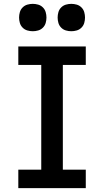

<svg xmlns="http://www.w3.org/2000/svg" viewBox="-20 -976 540 996"><path d="M75 0V-96H194V-639H75V-735H425V-639H306V-96H425V0ZM350 -814Q336 -814 322 -818Q308 -822 297.5 -832.5Q287 -843 283 -857Q279 -871 279 -885Q279 -899 283 -913Q287 -927 297.5 -937.5Q308 -948 322 -952Q336 -956 350 -956Q364 -956 378 -952Q392 -948 402.5 -937.5Q413 -927 417 -913Q421 -899 421 -885Q421 -871 417 -857Q413 -843 402.5 -832.5Q392 -822 378 -818Q364 -814 350 -814ZM150 -814Q136 -814 122 -818Q108 -822 97.5 -832.5Q87 -843 83 -857Q79 -871 79 -885Q79 -899 83 -913Q87 -927 97.5 -937.5Q108 -948 122 -952Q136 -956 150 -956Q164 -956 178 -952Q192 -948 202.5 -937.5Q213 -927 217 -913Q221 -899 221 -885Q221 -871 217 -857Q213 -843 202.5 -832.5Q192 -822 178 -818Q164 -814 150 -814Z"/></svg>

Font: Iosevka Gothic
Style: Bold
Weight: 700
Monospace: yes
Designer: Belleve Invis
Foundry: Belleve Invis
Version: Version 15.5.1; ttfautohint (v1.8.4)